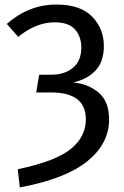

<svg xmlns="http://www.w3.org/2000/svg" viewBox="-20 -721 544 843"><path d="M67 102 58 22Q225 -13 291 -67Q357 -121 357 -197Q357 -315 205 -315H139L152 -393H206Q263 -393 300 -423Q337 -453 337 -512Q337 -560 309.5 -591.5Q282 -623 220 -623Q138 -623 60 -559L10 -616Q106 -701 228 -701Q333 -701 384.5 -648Q436 -595 436 -519Q436 -450 399 -411Q362 -372 301 -359Q368 -353 413.5 -314Q459 -275 459 -196Q459 -91 364 -13.5Q269 64 67 102Z"/></svg>

Font: Trujillo
Style: Regular
Weight: 400
Designer: Fira Sans original fonts by bBox Type GmbH, Carrois Corporate GbR, & Edenspiekermann AG / Changes by Cristiano Sobral
Foundry: Fira Sans original fonts by bBox Type GmbH, Carrois Corporate GbR, & Edenspiekermann AG / Changes by Cristiano Sobral
Version: Version 4.301;October 17, 2021;FontCreator 14.0.0.2814 64-bi